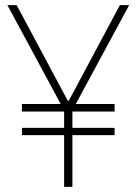

<svg xmlns="http://www.w3.org/2000/svg" viewBox="-20 -727 531 747"><path d="M243.7 -335H247.6L446.3 -707H482.4L274.9 -322.3H425.8V-293H261.7V-229.5H425.8V-201.2H261.7V0H229.5V-201.2H65.4V-229.5H229.5V-293H65.4V-322.3H216.3L8.8 -707H44.9Z"/></svg>

Font: Pretendard GOV Thin
Style: Regular
Weight: 100
Designer: Base glyphs from Inter by Rasmus Andersson; Hangeul glyphs from Noto Sans CJK(Source Han Sans) by Jang Soo-young and Kan
Foundry: Kil Hyung-jin
Version: Version 1.309